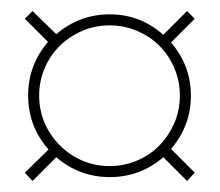

<svg xmlns="http://www.w3.org/2000/svg" viewBox="-20 -529 398 348"><path d="M333 -216 319 -201 276 -244Q234 -208 179 -208Q124 -208 82 -244L39 -201L25 -216L68 -258Q31 -300 31 -356Q31 -411 67 -453L25 -495L39 -509L82 -467Q124 -503 179 -503Q234 -503 276 -466L319 -509L333 -495L290 -452Q326 -410 326 -356Q326 -301 290 -259ZM51 -356Q51 -329 61 -306Q71 -283 88.5 -265.5Q106 -248 129 -238Q152 -228 179 -228Q205 -228 228.5 -238Q252 -248 269 -265.5Q286 -283 296 -306Q306 -329 306 -356Q306 -382 296 -405.5Q286 -429 269 -446Q252 -463 228.5 -473Q205 -483 179 -483Q152 -483 129 -473Q106 -463 88.5 -446Q71 -429 61 -405.5Q51 -382 51 -356Z"/></svg>

Font: Moniqa Black Display
Style: Regular
Weight: 900
Designer: Rajesh Rajput
Foundry: Rajesh Rajput
Version: Version 1.000